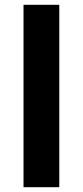

<svg xmlns="http://www.w3.org/2000/svg" viewBox="-20 -780 345 800"><path d="M227 0H78V-760H227Z"/></svg>

Font: Noto Sans New Tai Lue
Style: Regular
Weight: 400
Designer: Monotype Design Team
Foundry: Monotype Imaging Inc.
Version: Version 2.003